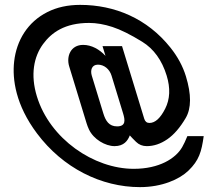

<svg xmlns="http://www.w3.org/2000/svg" viewBox="-20 -711 891 787"><path d="M320.7 -527C269.5 -527 251.1 -479.8 263.6 -439L334.8 -206C337.5 -197.3 340.7 -188.8 344.6 -180.5C363.4 -140.1 411.9 -112 449.6 -112C488.1 -112 503.6 -134.4 512.1 -156C517.3 -150 525.8 -141.2 537.7 -129.5C549.6 -117.8 564.2 -112 581.6 -112C610.2 -112 638.2 -121.3 665.5 -140C692.8 -158.7 718 -187.8 741.3 -227.5C764.5 -267.2 764.7 -324 742.1 -398C729.5 -439.3 708.3 -478.7 678.5 -516C583.7 -635 450.6 -691 308.5 -691C257.9 -691 213.1 -681.2 174.1 -661.5C93.4 -620.8 47.8 -545.5 38 -459C29.7 -386 44.4 -280.3 131.7 -164C237.6 -22.7 394.5 56 553.9 56C643.8 56 715.1 24.3 752.3 -11.5C796 -53.6 806 -89.1 815 -153H748C740.4 -134.3 733.3 -119.3 726.8 -108C699.7 -61 632.5 -19 528 -19C364.8 -19 184.6 -141.2 131.2 -316C104 -404.8 118.6 -478.4 156.3 -530C190.7 -577.2 245.4 -617 345.2 -617C375.2 -617 407 -611.5 440.7 -600.5C474.4 -589.5 515.1 -569.3 562.7 -540C610.3 -510.7 643.8 -464.3 663.2 -401C678.9 -349.7 676.9 -304.5 657.1 -265.5C637.4 -226.5 615.9 -207 592.5 -207C581.9 -207 574.8 -212.7 571.3 -224L480.2 -522H400.2L412.4 -482C387.7 -508.8 355.2 -527 320.7 -527ZM381.5 -446C406.6 -446 429 -427.9 437.2 -401L484.6 -246C492.6 -219.8 497 -193 459.8 -193C427.1 -193 413 -215.4 403.6 -246L356.2 -401C349.8 -422 355.2 -446 381.5 -446Z"/></svg>

Font: Din Kursivschrift
Style: LeftEng
Weight: 400
Version: Version 1.089